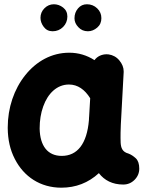

<svg xmlns="http://www.w3.org/2000/svg" viewBox="-20 -809 679 896"><path d="M555.2 52.2C575.7 52.2 593.3 44.9 607.9 30.3C622.6 15.6 629.9 -2 629.9 -22C629.9 -43.9 624.5 -60.1 613.8 -70.3C602.5 -80.6 591.3 -87.9 579.6 -92.3C550.3 -100.1 544.4 -119.6 543 -143.6C542.5 -148.9 542.5 -156.7 542.5 -166C542.5 -175.8 542.5 -200.7 543.9 -228.5L557.1 -471.7V-476.6C557.1 -494.1 550.3 -510.7 537.1 -526.9C523.9 -543 506.8 -552.2 486.8 -555.2C483.4 -555.7 480.5 -555.7 477.1 -555.7C457.5 -555.7 435.1 -547.9 420.9 -528.3C385.3 -551.3 345.7 -563 303.2 -563C221.2 -563 149.9 -523.4 97.7 -458C45.4 -392.6 16.1 -306.2 16.1 -213.9V-210.9C16.6 -157.2 27.3 -109.4 48.8 -67.9C91.3 16.1 168.9 66.9 266.1 66.9C333.5 66.9 392.1 44.4 441.4 -1C467.3 32.7 504.9 52.2 555.2 52.2ZM294.4 -731.9C294.4 -749.5 287.6 -763.7 274.4 -773.9C261.2 -784.2 246.6 -789.1 231.4 -789.1C214.4 -789.1 199.7 -782.7 187.5 -770.5C175.3 -758.3 168.9 -743.2 168.9 -726.1C168.9 -711.4 173.8 -697.3 184.1 -683.6C194.3 -669.9 208 -663.1 225.6 -663.1C244.6 -663.1 261.2 -669.9 274.4 -683.1C287.6 -696.3 294.4 -712.9 294.4 -731.9ZM453.1 -724.1C453.1 -742.2 446.8 -757.3 433.6 -770C420.4 -782.7 404.3 -789.1 385.7 -789.1C368.7 -789.1 355 -782.7 344.2 -770C333 -756.8 327.6 -741.7 327.6 -723.6C327.6 -708.5 333.5 -694.8 345.7 -682.1C357.4 -669.4 372.1 -663.1 390.1 -663.1C406.2 -663.1 420.4 -668.9 433.6 -680.2C446.8 -691.4 453.1 -706.1 453.1 -724.1ZM268.1 -81.5C203.1 -81.5 166.5 -127.4 165 -209C165 -246.6 170.4 -280.8 181.6 -312C203.6 -374 246.6 -414.6 301.8 -414.6C342.8 -414.6 375.5 -391.1 400.9 -350.6L396 -266.1C395.5 -264.2 395.5 -262.2 395.5 -260.3C395 -256.8 395 -252.9 395 -248.5C385.7 -136.7 340.3 -81.5 268.1 -81.5Z"/></svg>

Font: Mikhak ExtraBold
Style: Regular
Weight: 800
Designer: Amin Abedi
Version: Version 3.2